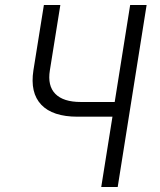

<svg xmlns="http://www.w3.org/2000/svg" viewBox="-20 -750 640 770"><path d="M386 0 431 -282H291Q191 -282 145.5 -330Q100 -378 114 -468L156 -730H222L180 -468Q170 -406 202 -373.5Q234 -341 304 -341H440L502 -730H568L452 0Z"/></svg>

Font: JetBrains Mono NL ExtraLight
Style: Italic
Weight: 200
Italic angle: -9°
Monospace: yes
Designer: Philipp Nurullin, Konstantin Bulenkov
Foundry: JetBrains
Version: Version 2.305; ttfautohint (v1.8.4.7-5d5b)